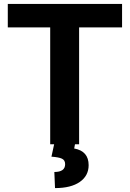

<svg xmlns="http://www.w3.org/2000/svg" viewBox="-20 -731 659 973"><path d="M598.6 -592.3H380.9V0H234.4V-592.3H19.5V-710.9H598.6ZM361.3 -6.8 356 21.5Q429.2 34.7 429.2 106Q429.2 159.7 384.5 190.9Q339.8 222.2 258.8 222.2L255.4 140.6Q310.1 140.6 310.1 101.1Q310.1 80.6 293.7 73Q277.3 65.4 240.7 63L255.9 -6.8Z"/></svg>

Font: SteelSelectRoboto
Style: Roboto-Bold
Weight: 700
Designer: Google
Version: Version 2.137; 2017